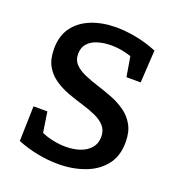

<svg xmlns="http://www.w3.org/2000/svg" viewBox="-131 -820 864 938"><g transform="rotate(20 300.5 -350.5)"><path d="M183 -527Q183 -495 203 -474.5Q223 -454 255.5 -440Q288 -426 327.5 -413.5Q367 -401 405.5 -386Q444 -371 476.5 -348Q509 -325 529 -289.5Q549 -254 549 -201Q549 -128 511.5 -81Q474 -34 411.5 -11Q349 12 274 12Q222 12 167.5 1.5Q113 -9 61 -30L66 -212H138L157 -88L145 -110Q177 -95 212 -87.5Q247 -80 280 -80Q321 -80 354.5 -91.5Q388 -103 408 -126.5Q428 -150 428 -185Q428 -219 408.5 -240.5Q389 -262 356.5 -276.5Q324 -291 285 -302.5Q246 -314 207 -328.5Q168 -343 135.5 -365.5Q103 -388 83.5 -422.5Q64 -457 64 -511Q64 -579 97 -623.5Q130 -668 187 -690.5Q244 -713 315 -713Q365 -713 419.5 -702.5Q474 -692 528 -670L518 -501H444L425 -614L440 -599Q413 -610 382.5 -616Q352 -622 321 -622Q285 -622 253 -612.5Q221 -603 202 -582Q183 -561 183 -527Z"/></g></svg>

Font: Bitter Thin SemiBold
Style: Regular
Weight: 600
Version: Version 2.002